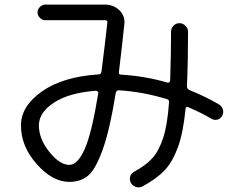

<svg xmlns="http://www.w3.org/2000/svg" viewBox="-20 -760 1040 827"><path d="M392.6 -369.1Q277.3 -360.4 212.4 -317.9Q147.5 -275.4 147.5 -219.7Q147.5 -162.1 192.4 -106Q237.3 -49.8 278.3 -49.8Q314.5 -49.8 344.7 -117.7Q375 -185.5 403.3 -358.4Q404.3 -362.3 400.9 -365.7Q397.5 -369.1 392.6 -369.1ZM278.3 23.4Q206.1 23.4 138.2 -53.2Q70.3 -129.9 70.3 -219.7Q70.3 -302.7 160.6 -366.2Q251 -429.7 404.3 -439.5Q415 -439.5 417 -451.2Q432.6 -573.2 442.4 -663.1Q444.3 -672.9 431.6 -672.9H174.8Q162.1 -672.9 151.9 -683.1Q141.6 -693.4 141.6 -707Q141.6 -719.7 151.9 -730Q162.1 -740.2 174.8 -740.2H432.6Q468.8 -740.2 494.1 -715.8Q519.5 -691.4 515.6 -656.2Q503.9 -544.9 492.2 -450.2Q490.2 -438.5 501 -438.5Q603.5 -432.6 701.2 -404.3Q705.1 -403.3 709 -405.8Q712.9 -408.2 712.9 -413.1Q716.8 -531.2 716.8 -624Q716.8 -638.7 727.5 -649.4Q738.3 -660.2 752.9 -660.2Q767.6 -660.2 778.8 -648.9Q790 -637.7 790 -623Q790 -498 785.2 -387.7Q785.2 -377.9 795.9 -372.1Q866.2 -343.8 922.9 -310.5Q935.5 -302.7 939.9 -288.6Q944.3 -274.4 937 -261.2Q929.7 -248 916 -244.6Q902.3 -241.2 889.6 -249Q850.6 -272.5 790 -298.8Q781.2 -302.7 779.3 -292Q769.5 -189.5 746.6 -126.5Q723.6 -63.5 689.9 -27.3Q656.2 8.8 593.8 43Q580.1 49.8 565.9 45.4Q551.8 41 543.9 28.3Q537.1 15.6 540.5 1.5Q543.9 -12.7 556.6 -19.5Q608.4 -47.9 636.2 -78.6Q664.1 -109.4 682.6 -165.5Q701.2 -221.7 708 -318.4Q710 -329.1 699.2 -333Q593.8 -365.2 491.2 -371.1Q481.4 -371.1 478.5 -359.4Q453.1 -201.2 422.4 -115.7Q391.6 -30.3 359.4 -3.4Q327.1 23.4 278.3 23.4Z"/></svg>

Font: Rounded-X Mgen+ 1m regular
Style: Regular
Weight: 400
Designer: [Source Han Sans]
Ryoko NISHIZUKA  (kana & ideographs); Paul D. Hunt (Latin, Greek & Cyrillic); Wenlong ZHANG  (bopomofo
Version: Version 1.059.20150602